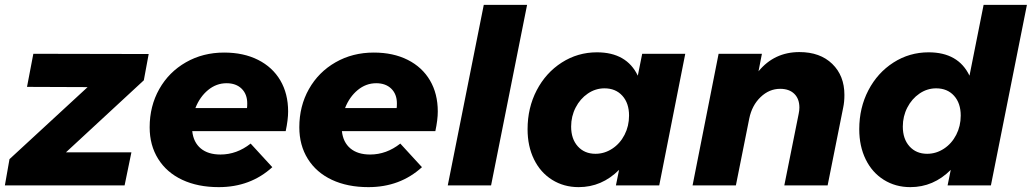

<svg xmlns="http://www.w3.org/2000/svg" viewBox="-38 -762 4240 789"><path d="M573 -540 553 -432 233 -136H502L474 0H-18L1 -108L322 -404L73 -405L99 -541Z M1146 -304Q1146 -270 1136 -223H752Q757 -177 787 -152Q817 -127 868 -127Q935 -127 992 -172L1081 -75Q991 7 861 7Q775 7 711 -23Q647 -53 612 -109Q577 -165 577 -239Q577 -326 616.5 -396Q656 -466 726 -506Q796 -546 883 -546Q963 -546 1022.5 -516Q1082 -486 1114 -431.5Q1146 -377 1146 -304ZM978 -337Q978 -375 955 -397.5Q932 -420 893 -420Q851 -420 817 -392Q783 -364 765 -318H977Q978 -324 978 -337Z M1761 -304Q1761 -270 1751 -223H1367Q1372 -177 1402 -152Q1432 -127 1483 -127Q1550 -127 1607 -172L1696 -75Q1606 7 1476 7Q1390 7 1326 -23Q1262 -53 1227 -109Q1192 -165 1192 -239Q1192 -326 1231.5 -396Q1271 -466 1341 -506Q1411 -546 1498 -546Q1578 -546 1637.5 -516Q1697 -486 1729 -431.5Q1761 -377 1761 -304ZM1593 -337Q1593 -375 1570 -397.5Q1547 -420 1508 -420Q1466 -420 1432 -392Q1398 -364 1380 -318H1592Q1593 -324 1593 -337Z M2128 -742 1980 0H1802L1950 -742Z M2130 -231Q2130 -319 2167.5 -391Q2205 -463 2270.5 -505Q2336 -547 2415 -547Q2537 -547 2583 -451L2601 -541H2778L2671 0H2493L2506 -64Q2435 7 2340 7Q2279 7 2231 -23Q2183 -53 2156.5 -107Q2130 -161 2130 -231ZM2547 -287Q2547 -338 2519.5 -368.5Q2492 -399 2446 -399Q2409 -399 2377.5 -377.5Q2346 -356 2327.5 -320Q2309 -284 2309 -242Q2309 -191 2336.5 -160.5Q2364 -130 2409 -130Q2446 -130 2478 -151Q2510 -172 2528.5 -208Q2547 -244 2547 -287Z M3432 -372Q3432 -343 3427 -320L3363 0H3185L3244 -294Q3247 -308 3247 -320Q3247 -356 3226 -376.5Q3205 -397 3168 -397Q3123 -397 3087.5 -363Q3052 -329 3041 -275L2986 0H2808L2915 -541H3093L3079 -469Q3144 -548 3247 -548Q3332 -548 3382 -499.5Q3432 -451 3432 -372Z M3493 -231Q3493 -319 3530.5 -391Q3568 -463 3633.5 -505Q3699 -547 3778 -547Q3900 -547 3946 -451L4004 -742H4182L4034 0H3856L3869 -64Q3798 7 3703 7Q3642 7 3594 -23Q3546 -53 3519.5 -107Q3493 -161 3493 -231ZM3910 -287Q3910 -338 3882.5 -368.5Q3855 -399 3809 -399Q3772 -399 3740.5 -377.5Q3709 -356 3690.5 -320Q3672 -284 3672 -242Q3672 -191 3699.5 -160.5Q3727 -130 3772 -130Q3809 -130 3841 -151Q3873 -172 3891.5 -208Q3910 -244 3910 -287Z"/></svg>

Font: Gontserrat
Style: Bold Italic
Weight: 700
Italic angle: -11.3°
Designer: Julieta Ulanovsky
Foundry: Julieta Ulanovsky
Version: Version 6.001